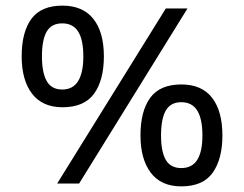

<svg xmlns="http://www.w3.org/2000/svg" viewBox="-20 -652 868 682"><path d="M569 -622H646L261 0H183ZM202 -271Q131 -271 94 -319Q57 -367 57 -452Q57 -538 91.5 -585Q126 -632 202 -632Q274 -632 311.5 -585Q349 -538 349 -452Q349 -367 314 -319Q279 -271 202 -271ZM201 -334Q239 -334 257.5 -364Q276 -394 276 -452Q276 -511 257.5 -540Q239 -569 201 -569Q163 -569 146 -540Q129 -511 129 -452Q129 -394 146 -364Q163 -334 201 -334ZM624 10Q552 10 515.5 -38.5Q479 -87 479 -171Q479 -257 513.5 -304.5Q548 -352 624 -352Q697 -352 733.5 -304.5Q770 -257 770 -171Q770 -87 735.5 -38.5Q701 10 624 10ZM624 -55Q662 -55 680.5 -84Q699 -113 699 -171Q699 -230 680.5 -259.5Q662 -289 624 -289Q586 -289 569 -259.5Q552 -230 552 -171Q552 -113 569 -84Q586 -55 624 -55Z"/></svg>

Font: hexsinhala15
Style: Book
Weight: 400
Designer: Jelle Bosma - Monotype Design Team
Foundry: Monotype Imaging Inc.
Version: Version 2.003